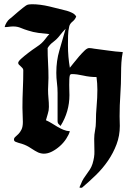

<svg xmlns="http://www.w3.org/2000/svg" viewBox="-20 -728 602 907"><path d="M131 -708Q169 -708 213.5 -697.5Q258 -687 296 -677Q307 -674 320.5 -667.5Q334 -661 340 -650Q335 -636 322.5 -626Q310 -616 307 -603Q302 -583 301.5 -559Q301 -535 301 -514Q301 -460 310 -408Q316 -415 328 -430.5Q340 -446 353.5 -461.5Q367 -477 379.5 -489Q392 -501 401 -501Q407 -501 413 -500Q419 -499 425 -498Q459 -494 492.5 -489Q526 -484 560 -482Q555 -457 553.5 -432.5Q552 -408 552 -383Q552 -332 548.5 -281Q545 -230 545 -179Q545 -168 545.5 -156Q546 -144 546 -133Q546 -87 530.5 -46Q515 -5 490 31.5Q465 68 432.5 99.5Q400 131 367 159H356Q356 154 358 150.5Q360 147 362 142Q368 126 375.5 114.5Q383 103 390.5 93Q398 83 405 72Q412 61 417 46Q427 13 426 -13Q425 -39 425 -72Q425 -92 429 -112Q433 -132 433 -152Q433 -190 436.5 -228Q440 -266 440 -304Q440 -319 439 -334Q438 -349 436 -364Q404 -364 373.5 -371Q343 -378 320 -378Q312 -378 310 -372Q308 -366 307.5 -353.5Q307 -341 307 -326.5Q307 -312 307.5 -299Q308 -286 308 -279Q308 -200 266 -133Q261 -138 256.5 -142.5Q252 -147 252 -155V-289Q252 -313 249 -336.5Q246 -360 246 -384Q246 -441 260.5 -489.5Q275 -538 290 -592Q275 -577 262.5 -560.5Q250 -544 233 -531Q215 -518 205 -501Q205 -466 207 -430.5Q209 -395 209 -360Q209 -346 208 -332Q207 -318 207 -304Q207 -284 209 -263.5Q211 -243 211 -223Q211 -206 206 -191Q201 -176 197 -160Q211 -154 224.5 -145.5Q238 -137 251.5 -129Q265 -121 279.5 -115Q294 -109 310 -108Q305 -91 292.5 -72Q280 -53 262.5 -37.5Q245 -22 225.5 -12Q206 -2 187 -2Q179 -2 170 -4.5Q161 -7 158 -9Q144 -16 134.5 -22.5Q125 -29 115.5 -34.5Q106 -40 95 -44.5Q84 -49 68 -53Q62 -55 54 -58Q46 -61 46 -69Q46 -76 52.5 -81.5Q59 -87 67 -95Q75 -103 81.5 -116Q88 -129 88 -152Q88 -169 87 -185.5Q86 -202 86 -219Q86 -264 88 -307.5Q90 -351 90 -396Q90 -402 86 -406.5Q82 -411 77.5 -415Q73 -419 69.5 -422.5Q66 -426 66 -431Q66 -438 80.5 -451Q95 -464 114 -478.5Q133 -493 151 -505Q169 -517 175 -523Q186 -533 194.5 -544.5Q203 -556 213 -567Q188 -569 162 -572.5Q136 -576 112 -584Q95 -589 78.5 -596Q62 -603 43 -603Q32 -603 22.5 -601.5Q13 -600 2 -600Q4 -610 11 -621.5Q18 -633 26 -639Q32 -643 42.5 -652.5Q53 -662 65 -672Q77 -682 87.5 -690.5Q98 -699 103 -702Q109 -706 116.5 -707Q124 -708 131 -708Z"/></svg>

Font: Hand Textur
Style: Regular
Weight: 400
Designer: F. H. Ehmcke um 1935
Foundry: Peter Wiegel
Version: Version 1.000